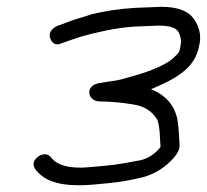

<svg xmlns="http://www.w3.org/2000/svg" viewBox="-20 -523 607 563"><path d="M501.8 -431.7C509.3 -418.9 512.1 -405.9 510.1 -393.6C506.3 -369.3 506.7 -369.8 485.7 -350.6C467.6 -335.8 434.7 -318.2 371.3 -300.3C360 -297.1 348.3 -293.8 336.2 -290.4C318.6 -285.5 294 -283.8 269.3 -279C242.4 -273.7 239.8 -255 242.7 -245.6C245.2 -237.6 252.6 -226.8 271.1 -225.6L272 -225.5H272.9C301.1 -225.5 333.5 -222.7 370 -216.9C402.7 -211.7 425.4 -197.8 440.2 -173.4C444.4 -166.5 448.4 -146.7 449.3 -115.5C449.9 -93.3 453.1 -93.9 447.2 -87.6L446.9 -87.3L446.7 -87C433 -71.1 415.7 -60 395.1 -53.8C309.6 -37.4 315.8 -39.7 240.9 -32.7C182.2 -27.2 148.6 -40.2 134.9 -55.6L128.2 -63.2C118.5 -74 101.9 -72.6 89.6 -62C65.4 -41.3 87.6 -22 90.4 -18.8C116.9 10.9 165.7 26.4 257.8 17.9C315 12.5 337.5 11.4 400.6 -3.7C435.1 -13.5 465 -32.5 489.1 -59.9C499.9 -72.1 507.1 -84.7 506.5 -97.4C505.3 -118.9 504.6 -141.3 501.5 -165.2C494.7 -210.7 469 -242.6 422.9 -261.4C433.9 -266 447.5 -272.2 462.6 -279.3C498.3 -296.1 525.5 -315.7 542.8 -338.9C554.8 -354.9 562.1 -374.5 565.7 -397.3C569.6 -421.7 563.9 -444.6 549.8 -465.3C533 -491.5 500.3 -503 453.3 -503H452.8L377 -500C330.3 -497.2 285.9 -490.7 246.2 -480.3C234.4 -476.4 222.9 -472.7 211.5 -469.5C186.6 -462.3 171.1 -455.1 148.8 -447.2L148.1 -447L147.5 -446.7C136 -441.4 123 -430.1 126 -415.3C127.4 -408.6 135.6 -384.5 160.3 -396.1L191.1 -406.8C200.3 -410.1 209.9 -413.3 220.6 -416.6C262.3 -428 318.7 -441.5 373.7 -445L445.2 -448C477.7 -447.8 494.5 -441.5 501.8 -431.7Z"/></svg>

Font: MewTooHand
Style: BdWideIta
Weight: 400
Designer: Mew Too, Robert Jablonski
Version: Version 0.77